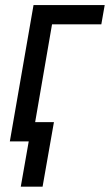

<svg xmlns="http://www.w3.org/2000/svg" viewBox="-20 -548 426 744"><path d="M372.6 -453.6 385.7 -528.3H109.9L18.1 0H91.3L60.5 175.3H145L189 -74.7H116.2L181.6 -453.6Z"/></svg>

Font: Roboto Condensed
Style: Italic
Weight: 400
Designer: Google
Version: Version 1.000;PS 001.000;hotconv 1.0.88;makeotf.lib2.5.64775